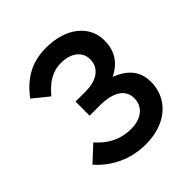

<svg xmlns="http://www.w3.org/2000/svg" viewBox="-195 -850 1000 1000"><g transform="rotate(-45 305.0 -350.0)"><path d="M311 12C467 12 560 -80 560 -199V-201C560 -286 507 -332 437 -359C494 -387 541 -435 541 -523V-525C541 -633 445 -712 300 -712C184 -712 113 -661 53 -583L139 -513C185 -567 231 -601 298 -601C373 -601 419 -562 419 -507V-505C419 -445 368 -405 287 -405H209V-301H284C381 -301 438 -266 438 -202V-200C438 -139 390 -99 313 -99C232 -99 173 -134 124 -189L39 -110C103 -37 197 12 311 12Z"/></g></svg>

Font: Mission Medium
Style: Regular
Weight: 500
Version: Version 1.000;FEAKit 1.0